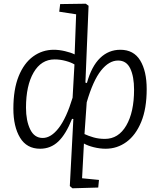

<svg xmlns="http://www.w3.org/2000/svg" viewBox="-20 -787 861 1034"><path d="M440 -342 448 -340Q473 -430 519 -474.5Q565 -519 628 -519Q700 -519 735 -461.5Q770 -404 770 -307Q770 -202 740.5 -130.5Q711 -59 661 -22.5Q611 14 549 14Q518 14 485.5 6Q453 -2 432 -14L422 173L513 182L509 223L370 227L356 215L375 -146L368 -147Q335 -64 294 -25Q253 14 196 14Q124 14 88 -45.5Q52 -105 52 -202Q52 -306 80.5 -376.5Q109 -447 158.5 -483Q208 -519 270 -519Q298 -519 330 -511.5Q362 -504 382 -494L390 -710L299 -724L304 -765L442 -767L457 -756ZM210 -44Q255 -44 296.5 -98Q338 -152 371 -261L381 -440Q363 -451 333.5 -459Q304 -467 274 -467Q202 -467 161 -396.5Q120 -326 120 -207Q120 -137 142.5 -90.5Q165 -44 210 -44ZM616 -461Q567 -461 524 -407Q481 -353 447 -236L435 -65Q456 -55 484 -47Q512 -39 545 -39Q618 -39 660 -111Q702 -183 702 -304Q702 -375 681.5 -418Q661 -461 616 -461Z"/></svg>

Font: Literata 12pt Light
Style: Italic
Weight: 300
Italic angle: -2°
Designer: Latin by Veronika Burian and Jose Scaglione. Greek by Irene Vlachou. Cyrillic by Vera Evstafieva
Foundry: TypeTogether
Version: Version 3.002